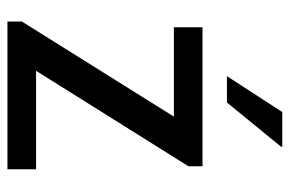

<svg xmlns="http://www.w3.org/2000/svg" viewBox="-148 -612 760 503"><g transform="rotate(90 231.5 -360.0)"><path d="M415 -474 165 -75H423V0H36V-38L285 -436H51V-511H415ZM364 -717 248 -575H179L273 -720H363Z"/></g></svg>

Font: Chivo
Style: Regular
Weight: 400
Designer: Hector Gatti
Foundry: Omnibus-Type
Version: Version 1.006; ttfautohint (v1.4.1)